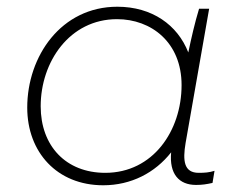

<svg xmlns="http://www.w3.org/2000/svg" viewBox="-20 -546 711 571"><path d="M563 4C581 4 594 2 612 -2L618 -38C602 -33 589 -32 571 -32C527 -32 523 -68 532 -121L602 -520H572C559 -477 549 -433 540 -390C508 -472 432 -526 329 -526C162 -526 61 -379 61 -226C61 -93 150 5 287 5C370 5 441 -32 489 -93C483 -29 512 4 563 4ZM328 -489C430 -489 520 -420 520 -293C520 -157 435 -32 293 -32C176 -32 101 -112 101 -230C101 -362 187 -489 328 -489Z"/></svg>

Font: Fixel Display ExtraLight
Style: Italic
Weight: 200
Italic angle: -10°
Designer: AlfaBravo + MacPaw
Foundry: Kyrylo Tkachov, Marchela Mozhyna, Serhii Makarenko, Maria Weinstein, Zakhar Kryvoshyya
Version: Version 1.210;Glyphs 3.2 (3217)